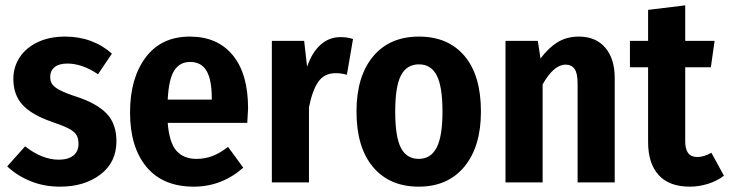

<svg xmlns="http://www.w3.org/2000/svg" viewBox="-20 -683 2731 719"><path d="M399 -482 347 -405Q288 -445 232 -445Q201 -445 184.5 -431.5Q168 -418 168 -395Q168 -378 176 -367Q184 -356 205 -345Q226 -334 269 -320Q344 -295 380 -257Q416 -219 416 -154Q416 -75 356 -29.5Q296 16 205 16Q145 16 94.5 -4.5Q44 -25 7 -60L74 -135Q138 -85 200 -85Q235 -85 254.5 -100.5Q274 -116 274 -144Q274 -165 266 -178Q258 -191 236.5 -202Q215 -213 171 -228Q97 -254 63.5 -291.5Q30 -329 30 -387Q30 -432 53.5 -468Q77 -504 121 -525Q165 -546 224 -546Q276 -546 320.5 -529.5Q365 -513 399 -482Z M906 -223H608Q614 -148 641 -118Q668 -88 716 -88Q747 -88 775 -98.5Q803 -109 834 -133L891 -55Q810 16 706 16Q590 16 528.5 -58Q467 -132 467 -262Q467 -390 525.5 -468Q584 -546 691 -546Q794 -546 851.5 -476.5Q909 -407 909 -277Q909 -268 906 -223ZM773 -317Q773 -384 753.5 -417.5Q734 -451 692 -451Q653 -451 632.5 -419Q612 -387 608 -310H773Z M1302 -537 1279 -403Q1258 -409 1237 -409Q1195 -409 1172.5 -377.5Q1150 -346 1137 -281V0H998V-530H1119L1130 -433Q1148 -486 1180 -515Q1212 -544 1255 -544Q1281 -544 1302 -537Z M1781 -265Q1781 -134 1719 -59Q1657 16 1548 16Q1439 16 1377 -57.5Q1315 -131 1315 -265Q1315 -397 1377 -471.5Q1439 -546 1549 -546Q1658 -546 1719.5 -473.5Q1781 -401 1781 -265ZM1460 -265Q1460 -170 1481.5 -129Q1503 -88 1548 -88Q1593 -88 1615 -130Q1637 -172 1637 -265Q1637 -359 1615.5 -400.5Q1594 -442 1549 -442Q1503 -442 1481.5 -400.5Q1460 -359 1460 -265Z M2282 -391V0H2143V-371Q2143 -409 2131.5 -425Q2120 -441 2098 -441Q2054 -441 2012 -367V0H1873V-530H1994L2004 -464Q2035 -505 2069 -525.5Q2103 -546 2148 -546Q2211 -546 2246.5 -504.5Q2282 -463 2282 -391Z M2691 -25Q2665 -5 2631 5.5Q2597 16 2563 16Q2486 16 2446.5 -27.5Q2407 -71 2407 -151V-431H2339V-530H2407V-646L2546 -663V-530H2656L2642 -431H2546V-153Q2546 -95 2591 -95Q2616 -95 2644 -111Z"/></svg>

Font: Fira Sans Condensed SemiBold
Style: Regular
Weight: 600
Width: 3
Designer: bBox Type GmbH & Carrois Corporate GbR & Edenspiekermann AG
Foundry: bBox Type GmbH & Carrois Corporate GbR & Edenspiekermann AG
Version: Version 4.301